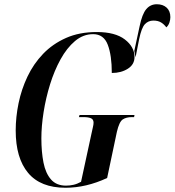

<svg xmlns="http://www.w3.org/2000/svg" viewBox="-20 -875 823 905"><path d="M619 -605 613 -635 638 -751Q650 -809 669.5 -832Q689 -855 719 -855Q748 -855 765.5 -839Q783 -823 783 -794Q783 -782 778.5 -768.5Q774 -755 764 -746Q754 -760 739.5 -769Q725 -778 703 -778Q679 -778 663 -761Q647 -744 636 -691ZM289 10Q171 10 112.5 -60Q54 -130 54 -260Q54 -323 67.5 -388.5Q81 -454 109.5 -514Q138 -574 183 -621Q228 -668 291 -696Q354 -724 436 -724Q523 -724 568.5 -689Q614 -654 614 -606Q614 -571 582.5 -551Q551 -531 507 -531Q507 -614 488 -664Q469 -714 419 -714Q372 -714 333.5 -681.5Q295 -649 265.5 -595.5Q236 -542 216 -477.5Q196 -413 185.5 -346.5Q175 -280 175 -223Q175 -159 185 -108.5Q195 -58 220.5 -29Q246 0 291 0Q309 0 326.5 -4Q344 -8 362 -18L412 -249Q415 -264 418 -276Q421 -288 421 -297Q421 -312 409 -317.5Q397 -323 373 -323H352L355 -333H614L612 -323H602Q575 -323 558.5 -312Q542 -301 531 -254L485 -36Q386 10 289 10Z"/></svg>

Font: Noto Serif Display ExtraCondensed SemiBold
Style: Italic
Weight: 600
Width: 2
Italic angle: -12°
Designer: Monotype Design Team
Foundry: Monotype Imaging Inc.
Version: Version 2.009